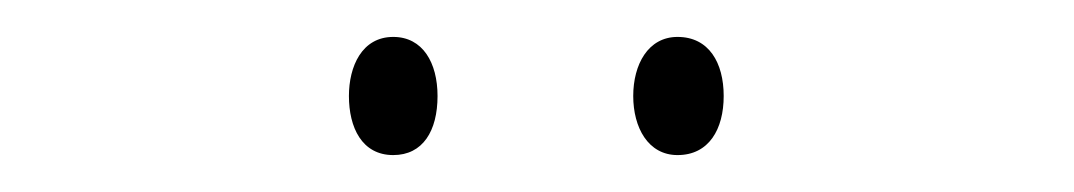

<svg xmlns="http://www.w3.org/2000/svg" viewBox="-20 -786 582 104"><path d="M169 -734C169 -717 176 -702 193 -702C209 -702 217 -715 217 -734C217 -752 209 -766 193 -766C176 -766 169 -750 169 -734ZM323 -734C323 -717 331 -702 347 -702C364 -702 372 -716 372 -734C372 -752 364 -766 347 -766C331 -766 323 -751 323 -734Z"/></svg>

Font: Noto Sans Malayalam UI Condensed Thin
Style: Regular
Weight: 100
Width: 3
Designer: Jelle Bosma - Monotype Design Team
Foundry: Monotype Imaging Inc.
Version: Version 2.104